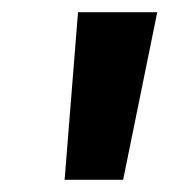

<svg xmlns="http://www.w3.org/2000/svg" viewBox="-20 -712 278 315"><path d="M108 -692H238L182 -417H86Z"/></svg>

Font: Fira Sans SemiBold
Style: Italic
Weight: 600
Italic angle: -8°
Designer: bBox Type GmbH & Carrois Corporate GbR & Edenspiekermann AG
Foundry: bBox Type GmbH & Carrois Corporate GbR & Edenspiekermann AG
Version: Version 4.301